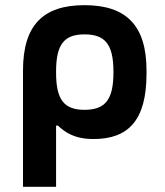

<svg xmlns="http://www.w3.org/2000/svg" viewBox="-20 -529 640 743"><path d="M547 -244V-256C547 -431 468 -509 307 -509C146 -509 69 -431 69 -256V194H197V-43H204C232 -17 268 9 342 9C477 9 547 -64 547 -244ZM197 -248V-252C197 -357 228 -396 307 -396C386 -396 419 -358 419 -252V-248C419 -142 386 -104 307 -104C228 -104 197 -143 197 -248Z"/></svg>

Font: LT Wave Mono Bold
Style: Regular
Weight: 700
Designer: Daniel Lyons
Version: Version 2.5 (Glyphs App)